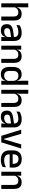

<svg xmlns="http://www.w3.org/2000/svg" viewBox="1982 -2684 714 4718"><g transform="rotate(90 2339.0 -325.0)"><path d="M386 0V-302Q386 -337.5 376.2 -363.5Q366.5 -389.5 344.2 -404Q322 -418.5 283.5 -418.5Q248 -418.5 222.2 -405.5Q196.5 -392.5 180.5 -370.5Q164.5 -348.5 157.5 -320.5L138 -388.5H162.5Q171 -419.5 190.5 -444.8Q210 -470 242.5 -485Q275 -500 322 -500Q379.5 -500 415 -478.2Q450.5 -456.5 467.2 -415Q484 -373.5 484 -313V0ZM62 0V-662H159.5V-506L157 -365L160 -358V0Z M889.5 0 893.5 -116 890 -131V-285L890.5 -309.5Q890.5 -366 861.8 -392.5Q833 -419 769.5 -419Q718 -419 674 -404.5Q630 -390 594.5 -371L603.5 -453Q623.5 -464.5 650.5 -475.5Q677.5 -486.5 711.5 -493.5Q745.5 -500.5 786 -500.5Q841.5 -500.5 880 -487.2Q918.5 -474 942 -449Q965.5 -424 976.2 -389Q987 -354 987 -311V0ZM724 11Q651.5 11 613 -24.8Q574.5 -60.5 574.5 -126.5V-141.5Q574.5 -211.5 617.8 -245.2Q661 -279 754 -292L901 -313L906.5 -242L765.5 -222Q715 -215 693.5 -197.8Q672 -180.5 672 -147V-140Q672 -106.5 692.8 -88.5Q713.5 -70.5 756 -70.5Q795 -70.5 823 -83.5Q851 -96.5 868.5 -118.2Q886 -140 892.5 -166.5L906 -101H888Q880 -71 861.5 -45.5Q843 -20 809.8 -4.5Q776.5 11 724 11Z M1427 0V-302Q1427 -337.5 1417.2 -363.5Q1407.5 -389.5 1385.2 -404Q1363 -418.5 1324.5 -418.5Q1289 -418.5 1263 -405.5Q1237 -392.5 1220.8 -370.5Q1204.5 -348.5 1197.5 -320.5L1181.5 -388.5H1202.5Q1211 -419.5 1230.5 -444.8Q1250 -470 1282.5 -485Q1315 -500 1363 -500Q1420.5 -500 1456 -478.2Q1491.5 -456.5 1508.2 -415Q1525 -373.5 1525 -313V0ZM1103 0V-489H1201L1197 -374.5L1201 -368.5V0Z M1803.5 11Q1716 11 1670.2 -44Q1624.5 -99 1624.5 -204.5V-282Q1624.5 -388.5 1670.8 -444.2Q1717 -500 1807.5 -500Q1851 -500 1882.2 -486.2Q1913.5 -472.5 1933.2 -447.5Q1953 -422.5 1961.5 -388.5H1994L1966.5 -298Q1965 -338 1949 -365.2Q1933 -392.5 1905 -406.5Q1877 -420.5 1839.5 -420.5Q1783 -420.5 1753 -388Q1723 -355.5 1723 -291.5V-198Q1723 -135.5 1752.8 -103Q1782.5 -70.5 1839.5 -70.5Q1874 -70.5 1900.2 -83.5Q1926.5 -96.5 1944 -119Q1961.5 -141.5 1968 -169.5L1991 -100.5H1962.5Q1954.5 -70 1935.8 -44.5Q1917 -19 1885 -4Q1853 11 1803.5 11ZM1964 0 1968 -114.5 1966.5 -145.5V-348.5L1967 -367.5L1964.5 -506V-662H2062V0Z M2510 0V-302Q2510 -337.5 2500.2 -363.5Q2490.5 -389.5 2468.2 -404Q2446 -418.5 2407.5 -418.5Q2372 -418.5 2346.2 -405.5Q2320.5 -392.5 2304.5 -370.5Q2288.5 -348.5 2281.5 -320.5L2262 -388.5H2286.5Q2295 -419.5 2314.5 -444.8Q2334 -470 2366.5 -485Q2399 -500 2446 -500Q2503.5 -500 2539 -478.2Q2574.5 -456.5 2591.2 -415Q2608 -373.5 2608 -313V0ZM2186 0V-662H2283.5V-506L2281 -365L2284 -358V0Z M3013.5 0 3017.5 -116 3014 -131V-285L3014.5 -309.5Q3014.5 -366 2985.8 -392.5Q2957 -419 2893.5 -419Q2842 -419 2798 -404.5Q2754 -390 2718.5 -371L2727.5 -453Q2747.5 -464.5 2774.5 -475.5Q2801.5 -486.5 2835.5 -493.5Q2869.5 -500.5 2910 -500.5Q2965.5 -500.5 3004 -487.2Q3042.5 -474 3066 -449Q3089.5 -424 3100.2 -389Q3111 -354 3111 -311V0ZM2848 11Q2775.5 11 2737 -24.8Q2698.5 -60.5 2698.5 -126.5V-141.5Q2698.5 -211.5 2741.8 -245.2Q2785 -279 2878 -292L3025 -313L3030.5 -242L2889.5 -222Q2839 -215 2817.5 -197.8Q2796 -180.5 2796 -147V-140Q2796 -106.5 2816.8 -88.5Q2837.5 -70.5 2880 -70.5Q2919 -70.5 2947 -83.5Q2975 -96.5 2992.5 -118.2Q3010 -140 3016.5 -166.5L3030 -101H3012Q3004 -71 2985.5 -45.5Q2967 -20 2933.8 -4.5Q2900.5 11 2848 11Z M3403.5 -66 3528 -489H3629.5L3477.5 0H3318L3166 -489H3267.5L3392 -66Z M3908.5 11.5Q3791.5 11.5 3733.2 -44.2Q3675 -100 3675 -205V-285Q3675 -388.5 3729.2 -445.2Q3783.5 -502 3887.5 -502Q3958 -502 4005 -476.2Q4052 -450.5 4075.5 -403.5Q4099 -356.5 4099 -292V-273.5Q4099 -256.5 4097.5 -239Q4096 -221.5 4093.5 -205.5H4003.5Q4004.5 -231.5 4004.8 -254.5Q4005 -277.5 4005 -296.5Q4005 -337 3992 -365Q3979 -393 3953 -407.8Q3927 -422.5 3887.5 -422.5Q3829 -422.5 3800.5 -389.2Q3772 -356 3772 -294.5V-248.5L3772.5 -237V-193.5Q3772.5 -166 3780.8 -143.5Q3789 -121 3807.2 -104.8Q3825.5 -88.5 3854.5 -79.8Q3883.5 -71 3925 -71Q3972 -71 4013.2 -83Q4054.5 -95 4091 -115L4082 -31.5Q4049 -12 4005.2 -0.2Q3961.5 11.5 3908.5 11.5ZM3727 -205.5V-279H4073.5V-205.5Z M4524 0V-302Q4524 -337.5 4514.2 -363.5Q4504.5 -389.5 4482.2 -404Q4460 -418.5 4421.5 -418.5Q4386 -418.5 4360 -405.5Q4334 -392.5 4317.8 -370.5Q4301.5 -348.5 4294.5 -320.5L4278.5 -388.5H4299.5Q4308 -419.5 4327.5 -444.8Q4347 -470 4379.5 -485Q4412 -500 4460 -500Q4517.5 -500 4553 -478.2Q4588.5 -456.5 4605.2 -415Q4622 -373.5 4622 -313V0ZM4200 0V-489H4298L4294 -374.5L4298 -368.5V0Z"/></g></svg>

Font: Anek Bangla Medium
Style: Regular
Weight: 500
Designer: Sulekha Rajkumar (Bangla), Yesha Goshar (Latin)
Foundry: Ek Type
Version: Version 1.003